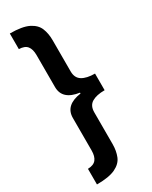

<svg xmlns="http://www.w3.org/2000/svg" viewBox="-263 -919 908 1150"><g transform="rotate(-30 191.5 -344.0)"><path d="M36 -866Q121 -866 164.5 -844.5Q208 -823 223 -786.5Q238 -750 238 -703V-487Q238 -442 269.5 -422.5Q301 -403 358 -403V-288Q301 -288 269.5 -269Q238 -250 238 -204V15Q238 62 223 99Q208 136 164 157Q120 178 36 178V70Q76 69 93 47.5Q110 26 110 -14V-239Q110 -327 223 -343V-349Q110 -365 110 -453V-674Q110 -715 93 -736Q76 -757 36 -758Z"/></g></svg>

Font: Noto Sans Malayalam UI SemiCondensed
Style: Bold
Weight: 700
Width: 4
Designer: Jelle Bosma - Monotype Design Team
Foundry: Monotype Imaging Inc.
Version: Version 2.104; ttfautohint (v1.8.4.7-5d5b)